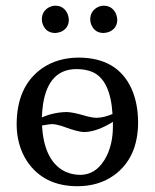

<svg xmlns="http://www.w3.org/2000/svg" viewBox="-20 -640 540 670"><path d="M38.1 -205.1Q38.1 -338.9 126.5 -401.4Q180.2 -438.5 253.9 -439Q388.7 -439 438.5 -331.5Q461.4 -280.8 461.9 -213.9Q461.9 -89.8 378.4 -28.8Q324.7 9.8 250 9.8Q132.8 9.8 74.2 -77.6Q38.6 -132.8 38.1 -205.1ZM126 -571.8Q126 -602.1 153.3 -615.7Q163.1 -620.1 172.9 -620.1Q202.6 -620.1 215.8 -591.8Q219.7 -581.5 220.2 -571.8Q220.2 -541 191.9 -528.8Q182.6 -525.4 172.9 -524.9Q142.1 -524.9 129.9 -553.2Q126 -562.5 126 -571.8ZM294.9 -571.8Q294.9 -602.1 322.3 -615.7Q332 -620.1 341.8 -620.1Q371.6 -620.1 384.8 -591.8Q388.7 -581.5 389.2 -571.8Q389.2 -541 360.8 -528.8Q351.6 -525.4 341.8 -524.9Q311 -524.9 298.8 -553.2Q294.9 -562.5 294.9 -571.8ZM374 -214.8Q317.4 -179.7 273.9 -179.2Q252.9 -179.2 202.6 -197.8Q177.2 -206.5 162.1 -207Q154.3 -207 126.5 -202.1Q133.3 -85.9 197.8 -46.4Q225.1 -30.3 258.8 -29.8Q319.8 -29.8 353 -97.2Q373.5 -140.6 374 -195.8Q374 -200.2 374 -204.3Q374 -208.5 374 -214.8ZM372.6 -242.2Q365.2 -361.8 301.8 -389.2Q277.8 -398.9 247.1 -398.9Q149.9 -398.9 130.4 -277.8Q127 -254.9 126 -230.5Q168.9 -248.5 212.9 -249Q233.4 -249 281.2 -234.9Q302.2 -229 317.9 -229Q343.3 -229.5 372.6 -242.2Z"/></svg>

Font: Linux Biolinum Capitals O
Style: Small Caps
Weight: 400
Designer: Philipp H. Poll
Foundry: Philipp H. Poll
Version: Version 1.0.4